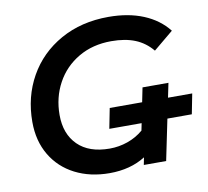

<svg xmlns="http://www.w3.org/2000/svg" viewBox="-79 -798 974 897"><g transform="rotate(-10 407.5 -350.0)"><path d="M591 -358H714L640 0H534L541 -35Q470 10 371 10Q279 10 207.5 -26.5Q136 -63 96 -130.5Q56 -198 56 -288Q56 -407 110 -503Q164 -599 263 -654.5Q362 -710 491 -710Q585 -710 656.5 -680.5Q728 -651 772 -595L678 -517Q644 -558 597 -577Q550 -596 484 -596Q396 -596 328.5 -556.5Q261 -517 224 -449Q187 -381 187 -298Q187 -208 240 -155.5Q293 -103 391 -103Q435 -103 476.5 -117.5Q518 -132 551 -160ZM423.4 -289.9H814.8L796 -194.2H404.6Z"/></g></svg>

Font: Montserrat Alternates SemiBold
Style: Italic
Weight: 600
Italic angle: -11.3°
Designer: Julieta Ulanovsky
Foundry: Julieta Ulanovsky
Version: Version 7.200